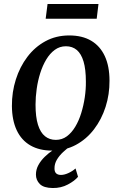

<svg xmlns="http://www.w3.org/2000/svg" viewBox="-20 -747 612 967"><path d="M329 -568.5Q394 -568.5 439 -542Q484 -515.5 507.8 -464.5Q531.5 -413.5 531.5 -340.5Q532 -272 511.8 -208.8Q491.5 -145.5 453.5 -95.8Q415.5 -46 362 -17.2Q308.5 11.5 242.5 11.5Q178.5 11.5 133.2 -14.5Q88 -40.5 64.2 -91Q40.5 -141.5 40 -213Q39.5 -283 59.8 -346.8Q80 -410.5 117.8 -460.5Q155.5 -510.5 209 -539.5Q262.5 -568.5 329 -568.5ZM312 -514Q280.5 -514 255.8 -495.8Q231 -477.5 212.8 -447Q194.5 -416.5 182.5 -378.2Q170.5 -340 164.8 -299.2Q159 -258.5 159 -220Q159 -158 171.2 -118.8Q183.5 -79.5 206.5 -61Q229.5 -42.5 261 -42.5Q292.5 -42.5 316.8 -60.5Q341 -78.5 359.2 -109Q377.5 -139.5 389.2 -177.8Q401 -216 407 -256.8Q413 -297.5 412.5 -336Q412.5 -398 400.8 -437.2Q389 -476.5 366.8 -495.2Q344.5 -514 312 -514ZM245.5 200Q200 199.5 180.5 179.8Q161 160 161 132.5Q161 107 173.2 84.5Q185.5 62 205.5 42.5Q225.5 23 250 6.8Q274.5 -9.5 299 -22L322.5 -34.5L343.5 -18Q318.5 -0.5 298.2 18.5Q278 37.5 266.2 57.8Q254.5 78 254.5 100Q254 117.5 262.5 125.8Q271 134 287 134Q303.5 134 323.2 125.2Q343 116.5 360.5 101.5L373 143.5Q356 164 321.8 182.2Q287.5 200.5 245.5 200ZM219.5 -727H476L467 -652.5H210Z"/></svg>

Font: Merriweather Medium
Style: Italic
Weight: 500
Italic angle: -7.8°
Version: Version 2.101